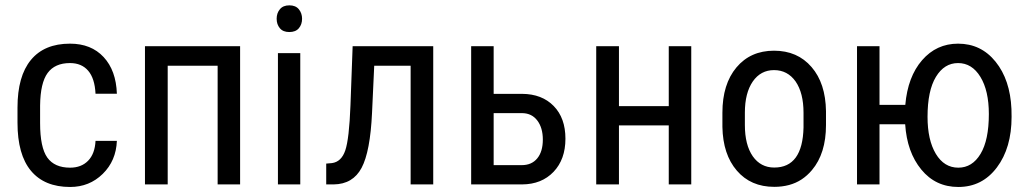

<svg xmlns="http://www.w3.org/2000/svg" viewBox="-20 -705 3930 734"><path d="M248 -64Q291 -64 316.9 -90.6Q342.8 -117.2 345.2 -166.5H426.8Q423.8 -90.3 372.8 -40.3Q321.8 9.8 248 9.8Q149.9 9.8 98.4 -52Q46.9 -113.8 46.9 -235.8V-293.9Q46.9 -413.6 98.1 -475.8Q149.4 -538.1 247.6 -538.1Q328.6 -538.1 376.2 -486.8Q423.8 -435.5 426.8 -346.7H345.2Q342.3 -405.3 317.1 -434.6Q292 -463.9 247.6 -463.9Q189.9 -463.9 162.1 -426Q134.3 -388.2 133.3 -301.8V-234.4Q133.3 -141.1 160.9 -102.5Q188.5 -64 248 -64Z M897.9 0H812V-453.6H621.1V0H534.2V-528.3H897.9Z M1134.8 -633.3Q1134.8 -611.8 1122.6 -597.2Q1110.4 -582.5 1085.9 -582.5Q1062 -582.5 1049.8 -597.2Q1037.6 -611.8 1037.6 -633.3Q1037.6 -654.8 1049.8 -669.4Q1062 -684.6 1086.2 -684.6Q1110.4 -684.6 1122.6 -669.4Q1134.8 -654.3 1134.8 -633.3ZM1127.9 0H1126.5H1044.4H1042.5V-2V-500V-502H1044.4H1126.5H1127.9V-500V-2Z M1636.2 -528.3V0H1549.8V-453.6H1410.6L1402.3 -274.4Q1395.5 -125.5 1362.3 -63.2Q1329.1 -1 1255.9 0H1227.1V-79.6L1249 -81.5Q1285.2 -86.4 1300 -130.1Q1314.9 -173.8 1319.8 -302.2L1328.1 -528.3Z M1867.2 -272.5V-73.7H1974.6Q2012.7 -73.7 2033.9 -99.6Q2055.2 -125.5 2055.2 -171.4Q2055.2 -216.3 2034.2 -244.1Q2013.2 -272 1976.6 -272.5ZM1867.2 -346.2H1976.1Q2051.8 -345.7 2096.7 -299.8Q2141.6 -253.9 2141.6 -174.8Q2141.6 -95.7 2096.2 -48.1Q2050.8 -0.5 1976.1 0H1781.2V-528.3H1867.2Z M2622.6 0H2536.6V-225.6H2346.2V0H2259.3V-528.3H2346.2V-299.3H2536.6V-528.3H2622.6Z M2827.6 -274.4V-227.1Q2827.6 -150.9 2857.9 -107.4Q2888.2 -64.5 2939.9 -64.5Q3048.3 -64.5 3051.8 -217.8V-273.9Q3051.8 -349.6 3021.5 -393.6Q2990.7 -437 2939 -437Q2888.2 -437 2857.9 -393.6Q2827.6 -349.6 2827.6 -274.4ZM2741.7 -219.7V-273.9Q2741.7 -383.3 2795.4 -447.3Q2849.1 -511.2 2939 -511.2Q3028.8 -511.2 3082.5 -448.7Q3136.2 -386.7 3137.7 -279.8V-227.1Q3137.7 -118.2 3084 -54.7Q3066.4 -33.7 3044.7 -19.3Q3022.9 -4.9 2996.6 2.2Q2970.2 9.3 2939.9 9.3Q2850.1 9.3 2796.9 -52.7Q2743.7 -114.3 2741.7 -219.7Z M3525.9 -258.3Q3525.9 -169.9 3557.6 -116.9Q3589.4 -64 3643.6 -64Q3696.8 -64 3728.5 -116.7Q3760.3 -169.4 3760.3 -269Q3760.3 -358.4 3728 -411.1Q3695.8 -463.9 3642.6 -463.9Q3589.8 -463.9 3557.9 -411.1Q3525.9 -358.4 3525.9 -258.3ZM3342.3 -304.2H3440.9Q3450.2 -411.6 3505.1 -474.9Q3560.1 -538.1 3642.6 -538.1Q3730.5 -538.1 3786.1 -469Q3841.8 -399.9 3846.7 -288.1L3847.2 -258.3Q3847.2 -139.6 3791 -64.9Q3734.9 9.8 3643.6 9.8Q3556.6 9.8 3502 -56.9Q3447.3 -123.5 3440.4 -230H3342.3V0H3256.3V-528.3H3342.3Z"/></svg>

Font: MAUL Condensed
Style: Condensed Regular
Weight: 400
Designer: MAUL
Version: Version 1.0; 2020; ttfautohint (v1.8.3)